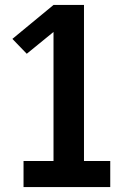

<svg xmlns="http://www.w3.org/2000/svg" viewBox="-20 -755 540 775"><path d="M75 0V-105H196V-626L88 -538L30 -598L196 -735H319V-105H425V0Z"/></svg>

Font: Iosevka SS04 Extrabold
Style: Regular
Weight: 800
Monospace: yes
Designer: Belleve Invis
Foundry: Belleve Invis
Version: Version 19.0.0; ttfautohint (v1.8.4)